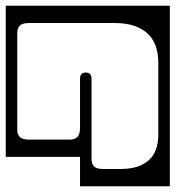

<svg xmlns="http://www.w3.org/2000/svg" viewBox="-40 -524 610 667"><path d="M-20 -504H550V123H238V21H-20ZM258 -272Q278 -272 278 -250V27Q278 45.5 286.8 54.2Q295.5 63 318 63H380Q442.5 63 476.2 33.2Q510 3.5 510 -57V-305Q510 -375 470.5 -409.5Q431 -444 359 -444H61Q37 -444 28.5 -434.8Q20 -425.5 20 -411V-72Q20 -58 28.5 -48.5Q37 -39 61 -39H201Q220 -39 229 -48.2Q238 -57.5 238 -80V-250Q238 -272 258 -272Z"/></svg>

Font: Honk Rounded
Style: Regular
Weight: 400
Designer: Noopur Datye & Yesha Goshar
Foundry: Ek Type
Version: Version 1.000